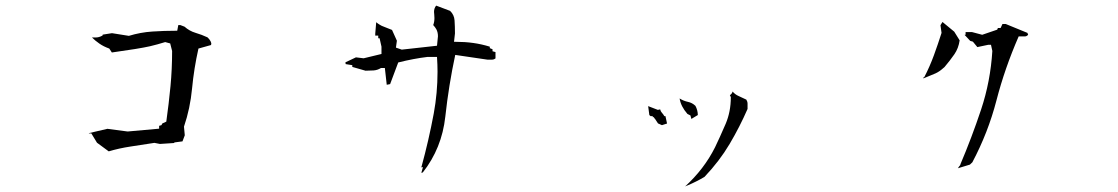

<svg xmlns="http://www.w3.org/2000/svg" viewBox="-20 -719 4040 694"><path d="M742.7 -556.2Q743.7 -559.1 743.7 -560.3Q743.7 -561.5 743.7 -562.3Q743.7 -563 743.2 -564.5Q742.7 -566.9 741.2 -569.8Q736.8 -578.1 730 -584Q709 -593.8 686.8 -600.3Q664.6 -606.9 647 -622.6L631.8 -628.4H624.5L620.6 -607.9H617.2Q573.2 -607.9 530.3 -605Q487.3 -602.1 445.8 -589.4L384.8 -599.1L351.1 -593.8V-591.3L349.1 -589.8Q337.9 -583.5 325.2 -583.5H312.5Q324.2 -571.8 339.4 -561.3Q354.5 -550.8 375 -543.5L384.3 -529.3Q483.4 -543 522 -551.8Q548.8 -558.1 577.1 -566.9L595.2 -562L602.1 -534.7V-534.2Q602.1 -468.8 596.2 -407Q590.3 -345.2 581.1 -279.3L566.9 -272.9L563.5 -266.6L555.2 -264.2V-253.9L441.4 -243.7L368.2 -253.4L301.3 -237.8V-236.8H307.6H310.1L330.6 -203.1L373 -171.9Q410.2 -183.1 452.9 -189.5Q495.6 -195.8 538.1 -202.6L558.1 -198.7L609.9 -202.1V-204.1L639.6 -208L647.9 -230L645 -261.2Q667.5 -327.1 674.3 -399.7Q681.2 -472.2 697.3 -543.5Z M1550.3 -653.8Q1550.3 -639.6 1545.9 -628.4Q1552.7 -621.1 1557.1 -613.3Q1563 -602.5 1563 -587.9Q1563 -587.4 1559.6 -553.7L1432.1 -539.6L1411.1 -546.9L1414.6 -571.8L1397 -610.8Q1381.3 -617.2 1372.3 -620.6Q1363.3 -624 1359.6 -625.7Q1356 -627.4 1353 -629.4Q1346.2 -633.3 1339.8 -638.7L1336.4 -597.7V-590.3H1347.2V-580.6H1352.1L1358.9 -550.3V-527.3V-523.9L1294.4 -508.3L1266.6 -511.7L1228.5 -493.7L1229.5 -487.3L1253.4 -483.4V-477.1L1301.3 -463.4Q1316.4 -463.4 1330.3 -464.4Q1344.2 -465.3 1356.9 -473.1H1371.1L1377.9 -412.6L1390.1 -415L1419.4 -493.2Q1475.6 -507.3 1524.9 -513.2H1525.4H1559.6Q1561.5 -483.9 1561.5 -459.5Q1561.5 -382.8 1547.9 -309.1Q1529.8 -211.9 1503.4 -115.7H1501.5V-114.7H1508.8L1502.9 -94.2L1508.3 -95.7Q1577.1 -183.1 1589.6 -297.4Q1602.1 -411.6 1625.5 -520.5L1741.7 -503.4H1759.3Q1765.1 -503.4 1771 -507.8V-530.8L1760.3 -533.7V-541L1750.5 -544.9V-550.3Q1720.2 -559.6 1690.4 -563.7Q1660.6 -567.9 1626 -567.9H1621.1L1624.5 -598.1Q1624.5 -624 1623 -645.5Q1621.6 -665.5 1606.9 -679.7L1556.6 -698.7Q1548.8 -689.5 1548.8 -675.8Q1548.8 -672.4 1549.6 -666.7Q1550.3 -661.1 1550.3 -653.8Z M2627.9 -388.2Q2626.5 -380.4 2618.2 -375L2621.6 -368.2V-367.2Q2621.6 -315.4 2603 -271.5Q2580.6 -219.7 2564.5 -186.5Q2524.9 -107.4 2456.1 -44.9Q2460.4 -47.4 2465.3 -48.8Q2497.6 -62.5 2526.4 -79.6Q2580.6 -136.7 2617.2 -198.5Q2653.8 -260.3 2682.1 -325.2V-344.2Q2682.1 -351.6 2677.7 -358.9Q2664.6 -365.2 2649.4 -372.1Q2637.2 -377.4 2627.9 -388.2ZM2331.5 -299.3H2339.4V-295.4H2344.2V-291.5H2346.2L2358.4 -272.9L2372.6 -266.6L2391.1 -272.5L2385.3 -299.3H2381.3Q2377.4 -306.2 2372.6 -311.3Q2367.7 -316.4 2366.2 -323.7L2357.9 -321.8L2322.8 -335.4L2327.1 -303.2ZM2464.8 -307.1 2475.6 -301.8 2479 -289.1 2502.4 -303.2Q2502 -320.8 2493.7 -336.4Q2481.9 -347.7 2466.6 -350.8Q2451.2 -354 2437 -362.8H2436.5Q2439 -348.1 2445.8 -334.7Q2452.6 -321.3 2464.8 -307.1Z M3662.1 -587.4H3684.6Q3690.4 -587.4 3696.3 -592.8L3693.8 -600.1L3615.2 -632.3H3603.5L3596.7 -617.7H3586.9L3584.5 -611.8L3530.3 -593.3L3493.7 -603H3470.2V-593.3H3466.3L3486.8 -571.3L3496.6 -568.4L3512.7 -548.8L3552.2 -557.1H3562L3566.9 -534.7Q3560.1 -424.8 3526.4 -323.5Q3492.7 -222.2 3451.2 -124.5H3451.7Q3450.7 -123 3449.2 -119.6H3448.2L3442.4 -110.8L3485.8 -124L3494.6 -132.3Q3551.8 -240.2 3581.8 -356.2Q3611.8 -472.2 3662.1 -587.4ZM3318.4 -439.9 3317.4 -435.5Q3358.4 -452.1 3361.8 -453.9Q3365.2 -455.6 3368.7 -457.5Q3372.1 -459.5 3375.5 -461.7Q3378.9 -463.9 3381.8 -466.3Q3388.2 -471.2 3394 -476.6Q3414.6 -501 3429.7 -522.9Q3444.8 -544.9 3448.7 -573.2L3429.2 -604.5L3386.7 -639.6L3379.4 -627.9L3383.3 -600.1Q3370.6 -560.1 3355.7 -519.3Q3340.8 -478.5 3320.8 -439.9Z"/></svg>

Font: Bakudai
Style: Light
Weight: 300
Version: Version 1.48